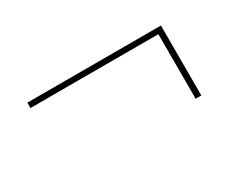

<svg xmlns="http://www.w3.org/2000/svg" viewBox="-46 -528 728 585"><g transform="rotate(-30 317.5 -235.0)"><path d="M515 -112V-349L523 -339H65V-358H535V-112Z"/></g></svg>

Font: Bitter Thin Thin
Style: Regular
Weight: 250
Version: Version 2.002